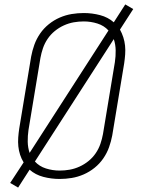

<svg xmlns="http://www.w3.org/2000/svg" viewBox="-20 -802 640 869"><path d="M62 47 26 26 87 -67Q77 -83 71 -101.5Q65 -120 63 -139.5Q61 -159 62.5 -179.5Q64 -200 67 -220L121 -546Q126 -573 135.5 -599.5Q145 -626 161.5 -650Q178 -674 201 -692.5Q224 -711 250.5 -722.5Q277 -734 304.5 -738.5Q332 -743 359 -743Q397 -743 433 -733.5Q469 -724 495 -701L547 -782L583 -761L523 -668Q532 -652 538 -633.5Q544 -615 546 -595.5Q548 -576 546.5 -555.5Q545 -535 542 -515L488 -189Q483 -162 473.5 -135.5Q464 -109 447.5 -85Q431 -61 408 -42.5Q385 -24 358.5 -12.5Q332 -1 304.5 3.5Q277 8 250 8Q212 8 176 -1.5Q140 -11 114 -34ZM114 -110 471 -664Q451 -686 421 -695.5Q391 -705 359 -705Q336 -705 313.5 -701Q291 -697 269 -687Q247 -677 228 -661.5Q209 -646 195.5 -626Q182 -606 174.5 -584Q167 -562 163 -540L109 -214Q105 -187 105.5 -160.5Q106 -134 114 -110ZM250 -30Q273 -30 295.5 -34Q318 -38 340 -48Q362 -58 381 -73.5Q400 -89 413.5 -109Q427 -129 434.5 -151Q442 -173 446 -195L500 -521Q504 -548 503.5 -574.5Q503 -601 495 -625L138 -71Q158 -49 188 -39.5Q218 -30 250 -30Z"/></svg>

Font: Iosevka SS04 XLt Ex Obl
Style: Regular
Weight: 200
Width: 7
Italic angle: -9°
Monospace: yes
Designer: Belleve Invis
Foundry: Belleve Invis
Version: Version 19.0.0; ttfautohint (v1.8.4)